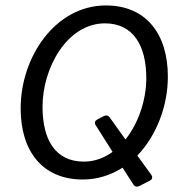

<svg xmlns="http://www.w3.org/2000/svg" viewBox="-20 -655 674 712"><path d="M602.5 -371.1C602.5 -530.3 520.5 -634.8 373 -634.8C185.5 -634.8 56.6 -444.3 56.6 -252.9C56.6 -92.8 138.7 10.7 287.1 10.7C341.8 10.7 391.6 -5.9 434.6 -33.2L474.6 29.3C479.5 37.1 487.3 39.1 496.1 35.2L536.1 14.6C544.9 9.8 546.9 2 541 -6.8L489.3 -78.1C559.6 -151.4 602.5 -260.7 602.5 -371.1ZM291 -55.7C184.6 -55.7 137.7 -137.7 137.7 -258.8C137.7 -404.3 229.5 -568.4 369.1 -568.4C474.6 -568.4 522.5 -485.4 522.5 -365.2C522.5 -285.2 494.1 -199.2 445.3 -137.7L386.7 -219.7C380.9 -227.5 373 -228.5 365.2 -224.6L340.8 -211.9C332 -207 329.1 -199.2 335 -190.4L397.5 -91.8C366.2 -69.3 331.1 -55.7 291 -55.7Z"/></svg>

Font: Ed Sans Neue
Style: Italic
Weight: 400
Italic angle: -11°
Designer: Stephen Hutchings
Version: Version 1.004;PS 001.004;hotconv 1.0.88;makeotf.lib2.5.64775